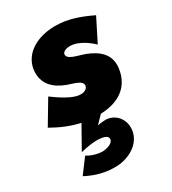

<svg xmlns="http://www.w3.org/2000/svg" viewBox="-190 -569 859 959"><g transform="rotate(-30 240.0 -89.5)"><path d="M75 -182 -5 -48C46 -19 97 3 153 15L81 143C119 133 159 128 181 129C201 130 239 133 237 157C236 181 198 191 172 192C150 192 113 183 87 166L25 249C80 278 133 292 196 291C265 289 343 250 354 174C362 109 318 64 266 62C249 62 233 64 218 67L260 24C364 21 438 -28 451 -129C460 -207 409 -246 346 -271C306 -286 244 -294 251 -326C254 -338 273 -346 293 -346C334 -347 382 -318 419 -283L485 -414C420 -445 356 -470 279 -470C178 -469 93 -423 79 -335C69 -254 119 -210 184 -186C220 -173 267 -165 263 -135C261 -121 244 -111 230 -110C195 -106 145 -130 75 -182Z"/></g></svg>

Font: Jost* Black
Style: Italic
Weight: 900
Italic angle: -10°
Version: Version 3.7